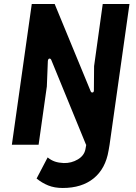

<svg xmlns="http://www.w3.org/2000/svg" viewBox="-20 -720 676 955"><path d="M292 215Q251 215 220 202.5Q189 190 162 168L217 63Q234 77 253 83.5Q272 90 297 91Q335 92 367 73Q399 54 405 22L409 0H525L520 29Q505 119 446 167Q387 215 292 215ZM39 0 138 -700H252L431 -266Q434 -259 440.5 -260Q447 -261 447 -271L448 -391L491 -700H624L525 0H408L235 -422Q231 -430 225 -428.5Q219 -427 218 -416L213 -290L172 0Z"/></svg>

Font: Finlandica SemiBold
Style: Italic
Weight: 600
Italic angle: -8°
Designer: Niklas Ekholm, Juho Hiilivirta, Jaakko Suomalainen
Foundry: Helsinki Type Studio
Version: Version 1.063